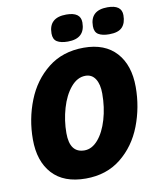

<svg xmlns="http://www.w3.org/2000/svg" viewBox="-99 -1005 901 1092"><g transform="rotate(-10 351.0 -459.0)"><path d="M49 -261Q49 -378 91 -484.5Q133 -591 217.5 -658Q302 -725 424 -725Q546 -725 611.5 -652.5Q677 -580 677 -454Q677 -337 636 -230.5Q595 -124 511.5 -57Q428 10 308 10Q181 10 115 -62.5Q49 -135 49 -261ZM483 -450Q483 -504 463 -535Q443 -566 406 -566Q359 -566 321.5 -521.5Q284 -477 263.5 -406.5Q243 -336 243 -263Q243 -149 328 -149Q371 -149 406.5 -190Q442 -231 462.5 -300.5Q483 -370 483 -450ZM258 -836Q258 -928 359 -928Q442 -928 442 -868Q442 -775 342 -775Q302 -775 280 -788.5Q258 -802 258 -836ZM497 -836Q497 -928 597 -928Q679 -928 679 -868Q679 -823 656.5 -799Q634 -775 581 -775Q541 -775 519 -788.5Q497 -802 497 -836Z"/></g></svg>

Font: Noto Sans Display Black
Style: Italic
Weight: 900
Italic angle: -12°
Designer: Monotype Design team
Foundry: Monotype Imaging Inc.
Version: Version 1.000